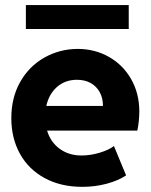

<svg xmlns="http://www.w3.org/2000/svg" viewBox="-20 -725 592 753"><path d="M24.4 -261.7Q24.4 -342.3 59.3 -403.8Q94.2 -465.3 153.8 -499Q213.4 -532.7 284.2 -533.2Q351.6 -533.2 407 -502Q462.4 -470.7 494.4 -414.6Q526.4 -358.4 526.4 -287.1Q525.9 -247.6 518.6 -212.9H164.6Q178.2 -167.5 214.1 -141.4Q250 -115.2 299.8 -115.2Q335 -115.2 371.3 -126.2Q407.7 -137.2 426.8 -152.3L474.6 -37.1Q443.8 -16.6 398.4 -4.4Q353 7.8 302.7 7.8Q218.8 7.8 155.5 -26.4Q92.3 -60.5 58.3 -121.8Q24.4 -183.1 24.4 -261.7ZM383.8 -309.6Q383.8 -340.8 370.8 -364Q357.9 -387.2 335 -399.7Q312 -412.1 282.2 -412.1Q235.4 -412.1 203.6 -384Q171.9 -356 161.6 -309.6ZM81.5 -705.1H484.9V-611.3H81.5Z"/></svg>

Font: Reddit Sans Fudge ExtraBold
Style: Regular
Weight: 800
Designer: Stephen Hutchings
Foundry: Reddit
Version: Version 1.011